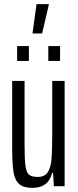

<svg xmlns="http://www.w3.org/2000/svg" viewBox="-20 -902 376 930"><path d="M39 -181V-510H99V-201Q99 -130 103.5 -98Q108 -66 121 -55.5Q134 -45 163 -45Q197 -45 211.5 -68Q226 -91 229.5 -131Q233 -171 233 -253V-510H293V0H241L237 -64H232Q215 8 137 8Q95 8 74 -9.5Q53 -27 46 -66Q39 -105 39 -181ZM63 -607V-679H120V-607ZM214 -607V-679H271V-607ZM138 -740V-745L157 -882H216V-877L184 -740Z"/></svg>

Font: Saira Ultra Condensed
Style: Regular
Weight: 400
Width: 1
Designer: Hector Gatti with collaboration of the Omnibus-Type team
Foundry: Omnibus-Type
Version: Version 1.001; ttfautohint (v1.8)